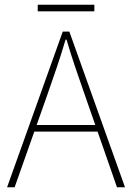

<svg xmlns="http://www.w3.org/2000/svg" viewBox="-20 -794 560 814"><path d="M10 0 246 -660H274L510 0H476L338 -396Q317 -456 298.5 -510.5Q280 -565 262 -626H258Q240 -565 221.5 -510.5Q203 -456 182 -396L42 0ZM112 -236V-264H405V-236ZM140 -746V-774H380V-746Z"/></svg>

Font: Source Sans Variable
Style: Regular
Weight: 200
Designer: Paul D. Hunt
Foundry: Adobe Systems Incorporated
Version: Version 3.006;hotconv 1.0.111;makeotfexe 2.5.65597